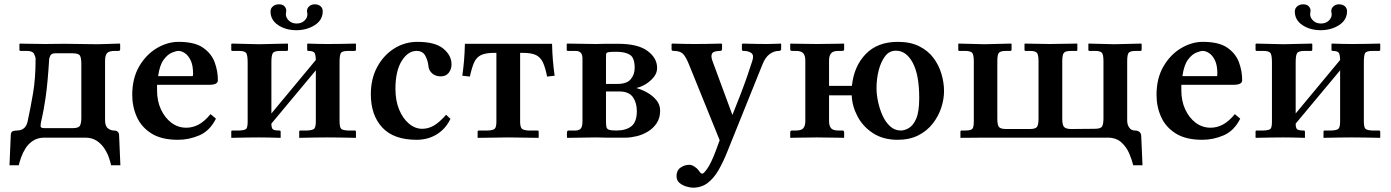

<svg xmlns="http://www.w3.org/2000/svg" viewBox="-20 -638 6450 890"><path d="M186 0Q155 0 133 14.5Q111 29 98 50Q85 71 77.5 92.5Q70 114 67 128H24L30 -13Q31 -27 39.5 -30Q48 -33 58 -33Q99 -33 108 -75Q122 -139 133.5 -207.5Q145 -276 145 -365Q145 -374 138 -388Q131 -402 104 -402H77Q70 -402 70 -407V-434L73 -436Q73 -436 88 -435.5Q103 -435 123.5 -435Q144 -435 162 -434.5Q180 -434 186 -434Q200 -434 225.5 -434.5Q251 -435 279 -435Q311 -435 355.5 -434Q400 -433 430 -433Q447 -433 472 -434Q497 -435 516.5 -435.5Q536 -436 536 -436L537 -434V-409Q537 -402 529 -402H513Q485 -402 476 -391.5Q467 -381 467 -355V-81Q467 -53 480.5 -43Q494 -33 507 -33Q531 -33 532 -12L538 128H495Q492 113 484.5 91.5Q477 70 463 49Q449 28 427.5 14Q406 0 375 0ZM168 -56Q168 -47 174.5 -45.5Q181 -44 188 -44H317Q345 -44 351 -56Q357 -68 357 -93V-342Q357 -368 351 -379.5Q345 -391 316 -391H236Q218 -391 213 -379.5Q208 -368 208 -365Q201 -251 191.5 -187Q182 -123 175 -94Q168 -65 168 -56Z M956 -109 981 -88Q953 -32 905 -11Q857 10 805 10Q729 10 682.5 -19Q636 -48 614.5 -95.5Q593 -143 593 -198Q593 -275 625 -330Q657 -385 706.5 -414.5Q756 -444 808 -444Q882 -444 921 -417Q960 -390 975 -349.5Q990 -309 990 -266Q990 -245 951 -245H708V-219Q708 -170 726 -131Q744 -92 774.5 -69Q805 -46 844 -46Q873 -46 900.5 -60.5Q928 -75 956 -109ZM713 -285H873Q875 -287 875 -296Q875 -336 863.5 -359Q852 -382 836.5 -392Q821 -402 807 -402Q797 -402 777 -394Q757 -386 738.5 -361Q720 -336 713 -285Z M1476 -586Q1476 -545 1439 -521.5Q1402 -498 1354 -498Q1305 -498 1269.5 -521.5Q1234 -545 1234 -585Q1234 -599 1245 -608.5Q1256 -618 1273 -618Q1290 -618 1298.5 -609Q1307 -600 1307 -588Q1307 -587 1306.5 -584.5Q1306 -582 1306 -580Q1305 -577 1305 -572Q1305 -556 1319 -542.5Q1333 -529 1355 -529Q1377 -529 1391 -542Q1405 -555 1405 -571Q1405 -577 1404 -580Q1403 -582 1403 -587Q1403 -600 1413.5 -609Q1424 -618 1438 -618Q1456 -618 1466 -609Q1476 -600 1476 -586ZM1181 -433 1313 -436 1315 -434V-408Q1315 -402 1309 -402H1279Q1251 -402 1244.5 -391.5Q1238 -381 1238 -350V-112L1444 -360Q1444 -378 1439.5 -390Q1435 -402 1410 -402Q1404 -402 1404 -407V-434L1406 -436Q1406 -436 1421.5 -435.5Q1437 -435 1458 -434.5Q1479 -434 1497 -434Q1523 -434 1553.5 -434.5Q1584 -435 1606.5 -435.5Q1629 -436 1629 -436L1630 -434V-408Q1630 -402 1624 -402H1594Q1566 -402 1560 -392Q1554 -382 1554 -350V-77Q1554 -49 1561 -41.5Q1568 -34 1594 -33H1624Q1630 -33 1630 -27V-1L1629 1Q1629 1 1606.5 0.5Q1584 0 1553.5 -0.5Q1523 -1 1497 -1Q1472 -1 1441.5 -0.5Q1411 0 1389 0.5Q1367 1 1367 1V-28Q1367 -33 1373 -33H1403Q1431 -34 1437.5 -42.5Q1444 -51 1444 -77V-312L1238 -65Q1238 -46 1244 -39.5Q1250 -33 1275 -33Q1281 -33 1281 -27V-1L1280 1Q1280 1 1263.5 0.5Q1247 0 1224 -0.5Q1201 -1 1181 -1Q1156 -1 1126 -0.5Q1096 0 1074.5 0.5Q1053 1 1053 1L1052 -1V-28Q1052 -33 1057 -33H1088Q1116 -34 1122 -41.5Q1128 -49 1128 -75V-349Q1128 -381 1121.5 -391.5Q1115 -402 1088 -402H1058Q1052 -402 1052 -407V-434L1055 -436Z M2068 -87Q2046 -41 2005 -15.5Q1964 10 1911 10Q1805 10 1752 -47Q1699 -104 1699 -201Q1699 -273 1728.5 -327.5Q1758 -382 1807 -413Q1856 -444 1915 -444Q1997 -444 2035 -412.5Q2073 -381 2073 -340Q2073 -317 2060 -300.5Q2047 -284 2023 -284Q1999 -284 1983.5 -297.5Q1968 -311 1966 -331Q1964 -355 1952 -378.5Q1940 -402 1911 -402Q1871 -402 1842 -355.5Q1813 -309 1813 -226Q1813 -172 1830 -130.5Q1847 -89 1875.5 -65Q1904 -41 1937 -41Q1965 -41 1990.5 -55.5Q2016 -70 2048 -106Z M2403 -393H2391V-74Q2391 -50 2398.5 -42Q2406 -34 2431 -33H2472Q2477 -33 2477 -27V1L2337 -1L2194 1V-27Q2194 -33 2200 -33H2241Q2267 -34 2274 -42Q2281 -50 2281 -74V-393H2271Q2231 -393 2209.5 -382.5Q2188 -372 2177.5 -348Q2167 -324 2158 -283L2123 -287Q2128 -322 2131 -357Q2134 -392 2135 -435H2539Q2540 -392 2543 -357Q2546 -322 2551 -287L2516 -283Q2508 -324 2497 -348Q2486 -372 2465 -382.5Q2444 -393 2403 -393Z M2610 1 2608 -1V-24Q2608 -33 2617 -33H2649Q2663 -33 2671.5 -41.5Q2680 -50 2680 -76V-368Q2680 -383 2673 -392.5Q2666 -402 2647 -402H2613Q2607 -402 2607 -407V-434L2609 -436L2742 -434L2788 -435H2845Q2937 -435 2981.5 -402Q3026 -369 3026 -323Q3026 -298 3008 -277.5Q2990 -257 2968 -245Q2946 -233 2932 -231V-229Q2955 -223 2980 -209Q3005 -195 3022.5 -174Q3040 -153 3040 -125Q3040 -91 3024 -67Q3008 -43 2983 -28Q2958 -13 2930.5 -6.5Q2903 0 2881 0H2789L2742 -1ZM2789 -249H2842Q2886 -249 2904 -271Q2922 -293 2922 -323Q2922 -370 2900 -384Q2878 -398 2837 -398Q2809 -398 2799.5 -396Q2790 -394 2789.5 -386.5Q2789 -379 2789 -364ZM2789 -214V-77Q2789 -59 2791 -49.5Q2793 -40 2803 -36.5Q2813 -33 2837 -33Q2882 -33 2907 -53Q2932 -73 2932 -123Q2932 -162 2913.5 -188Q2895 -214 2851 -214Z M3515 -341 3349 71Q3332 113 3311 150Q3290 187 3261 209.5Q3232 232 3192 232Q3181 232 3163 227Q3145 222 3130.5 210.5Q3116 199 3116 178Q3116 152 3134.5 139Q3153 126 3175 126Q3187 126 3199.5 134.5Q3212 143 3217 150Q3222 157 3226 162Q3230 167 3236 167Q3242 167 3259 143Q3276 119 3298 61L3316 12L3175 -336Q3160 -374 3146.5 -388Q3133 -402 3103 -402Q3093 -402 3093 -409V-434L3096 -436Q3096 -436 3114 -435.5Q3132 -435 3156.5 -434.5Q3181 -434 3202 -434Q3226 -434 3254 -434.5Q3282 -435 3302.5 -435.5Q3323 -436 3323 -436L3327 -434V-410Q3327 -405 3324 -403.5Q3321 -402 3319 -402Q3289 -402 3281.5 -391Q3274 -380 3282 -357L3375 -105Q3392 -147 3410 -193.5Q3428 -240 3443 -283Q3458 -326 3467 -355Q3476 -382 3463 -392Q3450 -402 3427 -402Q3419 -402 3419 -409V-433L3423 -436Q3423 -436 3442 -435.5Q3461 -435 3487 -434.5Q3513 -434 3535 -434Q3554 -434 3576.5 -435Q3599 -436 3599 -436L3601 -434V-411Q3601 -402 3590 -402Q3568 -402 3548 -387.5Q3528 -373 3515 -341Z M3713 -358Q3713 -379 3704 -390.5Q3695 -402 3670 -402H3651Q3643 -402 3643 -410V-434L3645 -436Q3645 -436 3658.5 -435.5Q3672 -435 3692 -435Q3712 -435 3732.5 -434.5Q3753 -434 3766 -434Q3781 -434 3802 -434.5Q3823 -435 3843.5 -435Q3864 -435 3877.5 -435.5Q3891 -436 3891 -436L3893 -434V-410Q3893 -402 3885 -402H3866Q3841 -402 3832 -390.5Q3823 -379 3823 -358V-240H3929Q3938 -330 3992.5 -387Q4047 -444 4142 -444Q4200 -444 4241 -423.5Q4282 -403 4307 -369.5Q4332 -336 4344 -295.5Q4356 -255 4356 -216Q4356 -178 4343 -138.5Q4330 -99 4303.5 -65Q4277 -31 4236.5 -10.5Q4196 10 4141 10Q4074 10 4027 -20.5Q3980 -51 3955 -98.5Q3930 -146 3928 -196H3823V-77Q3823 -55 3832 -44Q3841 -33 3866 -33H3885Q3893 -33 3893 -24V-1L3891 1Q3891 1 3877.5 0.5Q3864 0 3843.5 0Q3823 0 3802 -0.5Q3781 -1 3766 -1Q3753 -1 3732.5 -0.5Q3712 0 3692 0Q3672 0 3658.5 0.5Q3645 1 3645 1L3643 -1V-24Q3643 -33 3651 -33H3670Q3695 -33 3704 -44Q3713 -55 3713 -77ZM4133 -403Q4102 -403 4082.5 -377Q4063 -351 4053 -311.5Q4043 -272 4043 -229Q4043 -201 4050 -167.5Q4057 -134 4070.5 -103.5Q4084 -73 4105.5 -53Q4127 -33 4156 -33Q4173 -33 4193 -44.5Q4213 -56 4227 -88Q4241 -120 4241 -184Q4241 -291 4211 -347Q4181 -403 4133 -403Z M5205 -355V-79Q5205 -60 5214.5 -46.5Q5224 -33 5241 -33Q5252 -33 5260.5 -27.5Q5269 -22 5270 -8L5276 128H5233Q5227 103 5214.5 73.5Q5202 44 5178 22Q5154 0 5114 0H4545L4433 1L4432 -1V-27Q4432 -33 4437 -33H4453Q4479 -33 4486.5 -40Q4494 -47 4494 -75V-355Q4494 -384 4486.5 -393Q4479 -402 4453 -402H4427Q4422 -402 4422 -407V-434L4423 -436L4544 -433L4667 -436L4669 -434V-408Q4669 -402 4663 -402H4644Q4619 -402 4611 -394Q4603 -386 4603 -355V-88Q4603 -59 4610.5 -49.5Q4618 -40 4644 -40H4754Q4780 -40 4787 -50Q4794 -60 4794 -88V-354Q4794 -383 4787 -392.5Q4780 -402 4754 -402H4734Q4729 -402 4729 -407V-434L4730 -436L4844 -434L4973 -436L4974 -434V-407Q4974 -402 4969 -402H4945Q4920 -402 4912 -393.5Q4904 -385 4904 -354V-88Q4904 -57 4913.5 -48.5Q4923 -40 4945 -40L5055 -41Q5083 -41 5089 -52.5Q5095 -64 5095 -89V-355Q5095 -384 5088 -393Q5081 -402 5055 -402H5030Q5025 -402 5025 -407V-434L5026 -436L5145 -433L5270 -436L5272 -434V-408Q5272 -402 5266 -402H5245Q5220 -402 5212.5 -394Q5205 -386 5205 -355Z M5704 -109 5729 -88Q5701 -32 5653 -11Q5605 10 5553 10Q5477 10 5430.5 -19Q5384 -48 5362.5 -95.5Q5341 -143 5341 -198Q5341 -275 5373 -330Q5405 -385 5454.5 -414.5Q5504 -444 5556 -444Q5630 -444 5669 -417Q5708 -390 5723 -349.5Q5738 -309 5738 -266Q5738 -245 5699 -245H5456V-219Q5456 -170 5474 -131Q5492 -92 5522.5 -69Q5553 -46 5592 -46Q5621 -46 5648.5 -60.5Q5676 -75 5704 -109ZM5461 -285H5621Q5623 -287 5623 -296Q5623 -336 5611.5 -359Q5600 -382 5584.5 -392Q5569 -402 5555 -402Q5545 -402 5525 -394Q5505 -386 5486.5 -361Q5468 -336 5461 -285Z M6224 -586Q6224 -545 6187 -521.5Q6150 -498 6102 -498Q6053 -498 6017.5 -521.5Q5982 -545 5982 -585Q5982 -599 5993 -608.5Q6004 -618 6021 -618Q6038 -618 6046.5 -609Q6055 -600 6055 -588Q6055 -587 6054.5 -584.5Q6054 -582 6054 -580Q6053 -577 6053 -572Q6053 -556 6067 -542.5Q6081 -529 6103 -529Q6125 -529 6139 -542Q6153 -555 6153 -571Q6153 -577 6152 -580Q6151 -582 6151 -587Q6151 -600 6161.5 -609Q6172 -618 6186 -618Q6204 -618 6214 -609Q6224 -600 6224 -586ZM5929 -433 6061 -436 6063 -434V-408Q6063 -402 6057 -402H6027Q5999 -402 5992.5 -391.5Q5986 -381 5986 -350V-112L6192 -360Q6192 -378 6187.5 -390Q6183 -402 6158 -402Q6152 -402 6152 -407V-434L6154 -436Q6154 -436 6169.5 -435.5Q6185 -435 6206 -434.5Q6227 -434 6245 -434Q6271 -434 6301.5 -434.5Q6332 -435 6354.5 -435.5Q6377 -436 6377 -436L6378 -434V-408Q6378 -402 6372 -402H6342Q6314 -402 6308 -392Q6302 -382 6302 -350V-77Q6302 -49 6309 -41.5Q6316 -34 6342 -33H6372Q6378 -33 6378 -27V-1L6377 1Q6377 1 6354.5 0.5Q6332 0 6301.5 -0.5Q6271 -1 6245 -1Q6220 -1 6189.5 -0.5Q6159 0 6137 0.5Q6115 1 6115 1V-28Q6115 -33 6121 -33H6151Q6179 -34 6185.5 -42.5Q6192 -51 6192 -77V-312L5986 -65Q5986 -46 5992 -39.5Q5998 -33 6023 -33Q6029 -33 6029 -27V-1L6028 1Q6028 1 6011.5 0.5Q5995 0 5972 -0.5Q5949 -1 5929 -1Q5904 -1 5874 -0.5Q5844 0 5822.5 0.5Q5801 1 5801 1L5800 -1V-28Q5800 -33 5805 -33H5836Q5864 -34 5870 -41.5Q5876 -49 5876 -75V-349Q5876 -381 5869.5 -391.5Q5863 -402 5836 -402H5806Q5800 -402 5800 -407V-434L5803 -436Z"/></svg>

Font: Libertinus Serif SemiBold
Style: Regular
Weight: 600
Designer: Philipp H. Poll, Khaled Hosny
Foundry: Caleb Maclennan
Version: Version 7.051;RELEASE